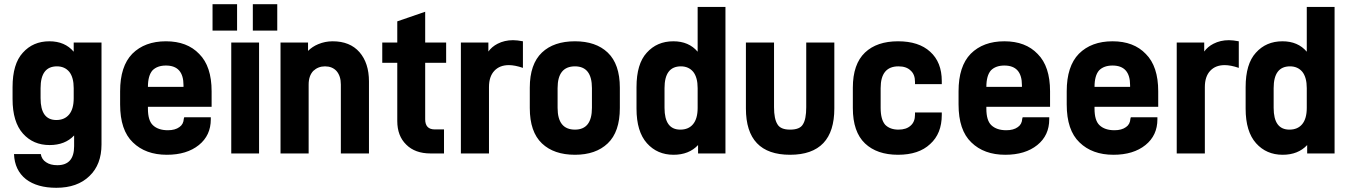

<svg xmlns="http://www.w3.org/2000/svg" viewBox="-20 -728 6443 917"><path d="M104 127.9Q49.8 85 46.9 7.8H174.8Q179.2 33.7 200.2 46.9Q220.7 61 253.9 61Q334 61 334 -29.8V-81.1Q291 -35.2 216.8 -35.2Q138.7 -35.2 89.8 -89.8Q40 -145.5 40 -254.9V-312Q40 -422.9 88.9 -476.1Q137.7 -530.8 215.8 -530.8Q290 -530.8 332 -481V-524.9H464.8V-38.1Q464.8 58.1 407.2 112.8Q349.6 168.9 249 168.9Q157.7 168.9 104 127.9ZM332 -258.8V-307.1Q332 -357.9 311 -384.8Q289.1 -411.1 252 -411.1Q173.8 -411.1 173.8 -307.1V-258.8Q173.8 -154.8 249 -154.8Q288.1 -154.8 310.1 -181.2Q332 -207.5 332 -258.8Z M990.7 -217.8H686.5V-209Q686.5 -152.3 710.4 -129.9Q735.8 -106 781.7 -106Q816.4 -106 836.9 -121.1Q856.4 -134.3 857.9 -161.1L859.9 -168H986.8V-158.2Q986.8 -81.1 929.7 -35.2Q872.1 11.2 776.9 11.2Q675.3 11.2 614.7 -47.9Q553.7 -106 553.7 -229V-292Q553.7 -411.6 611.8 -471.2Q671.4 -530.8 772.5 -530.8Q874 -530.8 931.6 -470.2Q990.7 -411.1 990.7 -292ZM772.5 -415Q731.4 -415 708.5 -392.1Q686.5 -367.2 686.5 -313H856.4V-320.8Q856.4 -415 772.5 -415Z M1112.3 -708V-582H995.1V-708ZM1304.2 -708V-582H1187.5V-708ZM1217.3 -524.9V4.9H1084.5V-524.9Z M1451.2 -524.9V-484.9Q1471.7 -505.4 1500 -517.1Q1532.7 -530.8 1568.8 -530.8Q1651.4 -530.8 1696.8 -479Q1742.2 -426.8 1742.2 -338.9V4.9H1607.9V-324.2Q1607.9 -365.2 1586.9 -389.2Q1566.4 -411.1 1532.2 -411.1Q1499.5 -411.1 1476.1 -389.2Q1454.1 -365.7 1454.1 -324.2V4.9H1319.8V-524.9Z M2010.7 -158.2Q2010.7 -109.9 2056.6 -109.9H2100.6V4.9H2036.6Q1962.4 4.9 1920.4 -37.1Q1877.4 -78.6 1877.4 -149.9V-428.2H1805.7V-524.9H1877.4V-626L2010.7 -671.9V-524.9H2110.8V-428.2H2010.7Z M2430.2 -536.1Q2449.7 -536.1 2477.5 -530.8V-403.8Q2439 -417 2410.2 -417Q2366.7 -417 2341.3 -390.1Q2315.4 -362.8 2315.4 -312V4.9H2181.2V-524.9H2312.5V-481.9Q2329.1 -504.9 2356.4 -519Q2389.6 -536.1 2430.2 -536.1Z M2568.4 -43Q2510.3 -98.1 2510.3 -211.9V-309.1Q2510.3 -421.9 2568.4 -477.1Q2625 -530.8 2726.1 -530.8Q2825.7 -530.8 2882.3 -477.1Q2940.4 -421.9 2940.4 -309.1V-211.9Q2940.4 -98.1 2882.3 -43Q2825.2 11.2 2726.1 11.2Q2625.5 11.2 2568.4 -43ZM2807.1 -307.1Q2807.1 -411.1 2726.1 -411.1Q2643.1 -411.1 2643.1 -307.1V-212.9Q2643.1 -108.9 2726.1 -108.9Q2807.1 -108.9 2807.1 -212.9Z M3069.8 -43.9Q3020 -99.6 3020 -209V-312Q3020 -422.9 3068.8 -476.1Q3117.7 -530.8 3195.8 -530.8Q3270 -530.8 3312 -481V-694.8H3444.8V4.9H3314V-35.2Q3270.5 11.2 3196.8 11.2Q3119.1 11.2 3069.8 -43.9ZM3290 -134.8Q3312 -161.1 3312 -212.9V-307.1Q3312 -357.9 3291 -384.8Q3269 -411.1 3231.9 -411.1Q3153.8 -411.1 3153.8 -307.1V-212.9Q3153.8 -108.9 3229 -108.9Q3268.6 -108.9 3290 -134.8Z M3542.5 -524.9H3676.8V-215.8Q3676.8 -160.6 3692.9 -134.8Q3707.5 -108.9 3753.4 -108.9Q3800.3 -108.9 3814.5 -133.8Q3830.6 -158.2 3830.6 -215.8V-524.9H3964.8V-210Q3964.8 -100.1 3912.6 -44.9Q3859.4 11.2 3753.4 11.2Q3542.5 11.2 3542.5 -210Z M4111.3 -43Q4053.2 -98.1 4053.2 -211.9V-309.1Q4053.2 -421.9 4111.3 -477.1Q4168 -530.8 4269 -530.8Q4368.2 -530.8 4422.4 -481Q4478 -431.2 4478 -340.8V-326.2H4350.1V-336.9Q4350.1 -373 4329.1 -391.1Q4309.1 -411.1 4271 -411.1Q4186 -411.1 4186 -307.1V-212.9Q4186 -156.7 4208 -131.8Q4231 -108.9 4271 -108.9Q4308.6 -108.9 4329.1 -127.9Q4350.1 -146 4350.1 -180.2V-190.9H4478V-179.2Q4478 -89.8 4422.4 -40Q4368.2 11.2 4269 11.2Q4168.5 11.2 4111.3 -43Z M4995.1 -217.8H4690.9V-209Q4690.9 -152.3 4714.8 -129.9Q4740.2 -106 4786.1 -106Q4820.8 -106 4841.3 -121.1Q4860.8 -134.3 4862.3 -161.1L4864.3 -168H4991.2V-158.2Q4991.2 -81.1 4934.1 -35.2Q4876.5 11.2 4781.2 11.2Q4679.7 11.2 4619.1 -47.9Q4558.1 -106 4558.1 -229V-292Q4558.1 -411.6 4616.2 -471.2Q4675.8 -530.8 4776.9 -530.8Q4878.4 -530.8 4936 -470.2Q4995.1 -411.1 4995.1 -292ZM4776.9 -415Q4735.8 -415 4712.9 -392.1Q4690.9 -367.2 4690.9 -313H4860.8V-320.8Q4860.8 -415 4776.9 -415Z M5511.7 -217.8H5207.5V-209Q5207.5 -152.3 5231.4 -129.9Q5256.8 -106 5302.7 -106Q5337.4 -106 5357.9 -121.1Q5377.4 -134.3 5378.9 -161.1L5380.9 -168H5507.8V-158.2Q5507.8 -81.1 5450.7 -35.2Q5393.1 11.2 5297.9 11.2Q5196.3 11.2 5135.7 -47.9Q5074.7 -106 5074.7 -229V-292Q5074.7 -411.6 5132.8 -471.2Q5192.4 -530.8 5293.5 -530.8Q5395 -530.8 5452.6 -470.2Q5511.7 -411.1 5511.7 -292ZM5293.5 -415Q5252.4 -415 5229.5 -392.1Q5207.5 -367.2 5207.5 -313H5377.4V-320.8Q5377.4 -415 5293.5 -415Z M5849.1 -536.1Q5868.7 -536.1 5896.5 -530.8V-403.8Q5857.9 -417 5829.1 -417Q5785.6 -417 5760.3 -390.1Q5734.4 -362.8 5734.4 -312V4.9H5600.1V-524.9H5731.4V-481.9Q5748 -504.9 5775.4 -519Q5808.6 -536.1 5849.1 -536.1Z M5979 -43.9Q5929.2 -99.6 5929.2 -209V-312Q5929.2 -422.9 5978 -476.1Q6026.9 -530.8 6105 -530.8Q6179.2 -530.8 6221.2 -481V-694.8H6354V4.9H6223.1V-35.2Q6179.7 11.2 6106 11.2Q6028.3 11.2 5979 -43.9ZM6199.2 -134.8Q6221.2 -161.1 6221.2 -212.9V-307.1Q6221.2 -357.9 6200.2 -384.8Q6178.2 -411.1 6141.1 -411.1Q6063 -411.1 6063 -307.1V-212.9Q6063 -108.9 6138.2 -108.9Q6177.7 -108.9 6199.2 -134.8Z"/></svg>

Font: D-DIN-PRO ExtraBold
Style: Bold
Weight: 800
Designer: Charles Nix
Foundry: CyberFei
Version: Version 1.000;hotconv 1.0.109;makeotfexe 2.5.65596